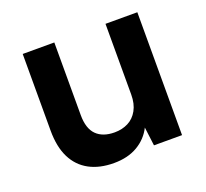

<svg xmlns="http://www.w3.org/2000/svg" viewBox="-98 -637 819 765"><g transform="rotate(-20 311.5 -254.5)"><path d="M263 12Q202 12 158.5 -11.5Q115 -35 92 -81Q69 -127 69 -196V-521H203V-213Q203 -156 230 -129Q257 -102 307 -102Q339 -102 364.5 -115Q390 -128 405 -155Q420 -182 420 -221V-521H555V0H436L426 -79Q405 -37 363.5 -12.5Q322 12 263 12Z"/></g></svg>

Font: DM Sans 10pt
Style: Bold
Weight: 700
Version: Version 4.004;gftools[0.9.30]